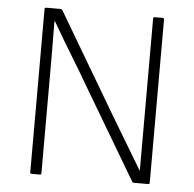

<svg xmlns="http://www.w3.org/2000/svg" viewBox="-49 -704 763 754"><g transform="rotate(5 332.5 -327.5)"><path d="M103 0Q97 0 97 -6V-649Q97 -655 103 -655H160Q164 -655 167 -651L394 -267Q417 -228 439.5 -191Q462 -154 482.5 -119.5Q503 -85 524 -50H525Q525 -87 525 -124Q525 -161 525 -197.5Q525 -234 525 -270V-649Q525 -655 530 -655H562Q568 -655 568 -649V-6Q568 0 562 0H506Q501 0 499 -4L279 -375Q256 -415 232.5 -453Q209 -491 186.5 -529Q164 -567 142 -605H140Q140 -565 140.5 -526.5Q141 -488 141 -450Q141 -412 141 -372V-6Q141 0 135 0Z"/></g></svg>

Font: Sofia Sans ExtraLight
Style: Regular
Weight: 250
Version: Version 4.100-B